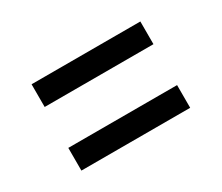

<svg xmlns="http://www.w3.org/2000/svg" viewBox="-74 -673 818 707"><g transform="rotate(-30 334.5 -319.5)"><path d="M565.5 -503V-406.5H103V-503ZM565.5 -232.5V-136H103V-232.5Z"/></g></svg>

Font: Merriweather 24pt Black
Style: Regular
Weight: 900
Designer: Eben Sorkin
Foundry: Eben Sorkin
Version: Version 2.100